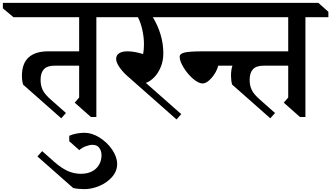

<svg xmlns="http://www.w3.org/2000/svg" viewBox="-80 -806 2310 1339"><path d="M592 -686V10H554L441 -90L472 -126V-348H301Q249 -348 226 -323Q203 -298 203 -249Q203 -210 217.5 -179Q232 -148 277 -109L380 -18L347 19L81 -216Q73 -243 73 -278Q73 -363 119.5 -405.5Q166 -448 256 -448H472V-686H14L-60 -748V-786H682L752 -724V-686Z M737 338Q737 387 702.5 427Q668 467 614.5 490Q561 513 509 513Q491 513 467.5 511Q444 509 430 505L181 285L214 248L300 324Q349 367 392.5 386.5Q436 406 483 406Q550 406 588.5 370.5Q627 335 628 277Q628 247 612.5 225.5Q597 204 566 204Q545 204 518 214Q491 224 473 241L403 179V141Q424 131 453 125.5Q482 120 510 120Q561 120 614.5 153.5Q668 187 702.5 238Q737 289 737 338Z M986 -686Q1059 -564 1059 -434Q1059 -382 1041 -338.5Q1023 -295 995 -266.5Q967 -238 937 -228L1184 -10L1151 27L816 -269Q780 -299 755 -334.5Q730 -370 730 -395Q730 -421 750.5 -434.5Q771 -448 809 -448Q857 -448 918 -429Q924 -460 924 -496Q924 -547 912.5 -598Q901 -649 882 -686H632L556 -748V-786H1122L1198 -724V-686Z M2050 -686V10H2012L1899 -90L1930 -126V-348H1759Q1707 -348 1684 -323Q1661 -298 1661 -249Q1661 -210 1675.5 -179Q1690 -148 1735 -109L1838 -18L1805 19L1539 -216Q1531 -243 1531 -278Q1531 -319 1541 -348H1442Q1430 -302 1396 -263Q1362 -224 1333 -224Q1304 -224 1266 -257Q1228 -290 1200.5 -335Q1173 -380 1173 -410Q1173 -432 1208.5 -440Q1244 -448 1337 -448H1930V-686H1074L998 -748V-786H2140L2210 -724V-686Z"/></svg>

Font: Inknut
Style: Antiqua
Weight: 400
Designer: Claus Eggers Srensen
Foundry: Claus Eggers Srensen
Version: Version 1.000; ttfautohint (v1.2) -l 7 -r 28 -G 50 -x 13 -D 